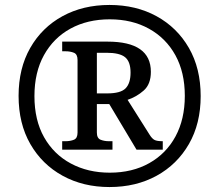

<svg xmlns="http://www.w3.org/2000/svg" viewBox="-20 -745 885 775"><path d="M422 10Q316 10 233 -35.5Q150 -81 102.5 -163.5Q55 -246 55 -358Q55 -469 102 -551.5Q149 -634 232 -679.5Q315 -725 422 -725Q529 -725 612 -679.5Q695 -634 742.5 -551.5Q790 -469 790 -357Q790 -246 742.5 -163.5Q695 -81 612 -35.5Q529 10 422 10ZM423 -48Q514 -48 582.5 -86.5Q651 -125 688.5 -194.5Q726 -264 726 -358Q726 -453 688 -522Q650 -591 581.5 -629Q513 -667 423 -667Q333 -667 264.5 -629.5Q196 -592 157.5 -522.5Q119 -453 119 -357Q119 -260 158 -191Q197 -122 266 -85Q335 -48 423 -48ZM231 -141V-175H244Q264 -175 278.5 -181Q293 -187 293 -210V-503Q293 -526 278.5 -532Q264 -538 244 -538H231V-577H414Q589 -577 589 -455Q589 -405 560 -379.5Q531 -354 495 -342L584 -201Q594 -185 604 -180Q614 -175 637 -175V-141H531L421 -325H371V-210Q371 -187 386 -181Q401 -175 420 -175H434V-141ZM413 -368Q467 -368 487 -388.5Q507 -409 507 -452Q507 -496 485 -514Q463 -532 410 -532H371V-368Z"/></svg>

Font: Noto Serif Toto SemiBold
Style: Regular
Weight: 600
Designer: Monotype Design Team
Foundry: Monotype Imaging Inc.
Version: Version 2.001; ttfautohint (v1.8.4.7-5d5b)